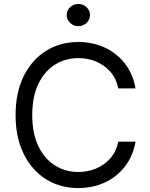

<svg xmlns="http://www.w3.org/2000/svg" viewBox="-20 -952 767 982"><path d="M673.3 -500H585.2Q574.6 -550.4 544.4 -584.9Q514.2 -619.3 471.6 -637.1Q429 -654.8 380.7 -654.8Q314.6 -654.8 261.2 -621.4Q207.7 -588.1 176.3 -523.1Q144.9 -458.1 144.9 -363.6Q144.9 -269.2 176.3 -204.2Q207.7 -139.2 261.2 -105.8Q314.6 -72.4 380.7 -72.4Q429 -72.4 471.6 -90.2Q514.2 -108 544.4 -142.4Q574.6 -176.8 585.2 -227.3H673.3Q659.8 -152.7 618.3 -99.6Q576.7 -46.5 515.3 -18.3Q453.8 9.9 380.7 9.9Q287.6 9.9 215.2 -35.5Q142.8 -81 101.2 -164.8Q59.7 -248.6 59.7 -363.6Q59.7 -478.7 101.2 -562.5Q142.8 -646.3 215.2 -691.8Q287.6 -737.2 380.7 -737.2Q453.8 -737.2 515.3 -709Q576.7 -680.8 618.3 -627.7Q659.8 -574.6 673.3 -500ZM380.7 -818.2Q356.2 -818.2 338.6 -834.9Q321 -851.6 321 -875Q321 -898.4 338.6 -915.1Q356.2 -931.8 380.7 -931.8Q405.2 -931.8 422.8 -915.1Q440.3 -898.4 440.3 -875Q440.3 -851.6 422.8 -834.9Q405.2 -818.2 380.7 -818.2Z"/></svg>

Font: Inter Alia
Style: Regular
Weight: 400
Designer: Rasmus Andersson (Latin, Greek, Cyrillic etc.) and Evan from Shavian.info (Shavian, old style figures)
Foundry: Shavian.info
Version: Version 0.001;git-37ab20767